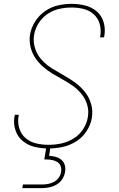

<svg xmlns="http://www.w3.org/2000/svg" viewBox="-20 -763 616 997"><path d="M233 8Q269 8 305.5 0Q342 -8 375 -28.5Q408 -49 429.5 -82Q451 -115 457 -151Q463 -189 453 -223.5Q443 -258 421 -285.5Q399 -313 371 -333.5Q343 -354 312.5 -371Q282 -388 252 -406.5Q222 -425 198.5 -450Q175 -475 163 -509.5Q151 -544 157 -581Q162 -613 180.5 -642.5Q199 -672 227.5 -691Q256 -710 288 -717Q320 -724 352 -724Q384 -724 414 -716.5Q444 -709 466.5 -689Q489 -669 497.5 -639Q506 -609 501 -577Q500 -573 499 -569H520Q521 -573 522 -578Q528 -614 518 -648Q508 -682 482 -704Q456 -726 422 -734.5Q388 -743 352 -743Q317 -743 281.5 -735Q246 -727 214.5 -705.5Q183 -684 162.5 -651.5Q142 -619 136 -584Q131 -551 138.5 -519.5Q146 -488 163 -462.5Q180 -437 203.5 -416.5Q227 -396 253.5 -380Q280 -364 307.5 -349Q335 -334 360 -316Q385 -298 404.5 -273.5Q424 -249 433 -218Q442 -187 436 -154Q431 -122 411.5 -92Q392 -62 361.5 -43.5Q331 -25 298.5 -18Q266 -11 233 -11Q200 -11 169 -18Q138 -25 114 -45Q90 -65 80.5 -95.5Q71 -126 76 -158Q77 -163 78 -167H57Q56 -162 55 -157Q49 -120 60.5 -86Q72 -52 99 -30Q126 -8 161 0Q196 8 233 8ZM96 214H196Q216 214 235.5 210Q255 206 273.5 195.5Q292 185 303.5 167Q315 149 318 129Q321 112 316.5 95Q312 78 299 67Q286 56 269 51.5Q252 47 235 46L242 0H221L210 65H221Q236 65 251 68Q266 71 278 78.5Q290 86 295 100Q300 114 297 130Q295 145 285.5 159Q276 173 261 181Q246 189 230.5 192Q215 195 199 195H99Z"/></svg>

Font: Iosevka Sparkle Thin Oblique
Style: Regular
Weight: 100
Italic angle: -9°
Designer: Belleve Invis
Foundry: Belleve Invis
Version: Version 4.5.0; ttfautohint (v1.8.3)